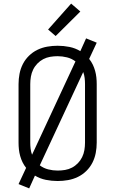

<svg xmlns="http://www.w3.org/2000/svg" viewBox="-20 -997 640 1066"><path d="M142 49 83 25 125 -65Q113 -80 105 -96.5Q97 -113 92 -131Q87 -149 85 -167.5Q83 -186 83 -205V-530Q83 -559 88.5 -587.5Q94 -616 107 -641.5Q120 -667 141 -687.5Q162 -708 188 -720.5Q214 -733 242.5 -738Q271 -743 300 -743Q333 -743 365.5 -736.5Q398 -730 426 -713L458 -784L517 -760L475 -670Q487 -655 495 -638.5Q503 -622 508 -604Q513 -586 515 -567.5Q517 -549 517 -530V-205Q517 -176 511.5 -147.5Q506 -119 493 -93.5Q480 -68 459 -47.5Q438 -27 412 -14.5Q386 -2 357.5 3Q329 8 300 8Q267 8 234.5 1.5Q202 -5 174 -22ZM158 -138 399 -656Q378 -672 352 -678.5Q326 -685 300 -685Q279 -685 258.5 -681.5Q238 -678 220 -668.5Q202 -659 187.5 -644Q173 -629 164 -610.5Q155 -592 151.5 -571.5Q148 -551 148 -530V-205Q148 -188 150 -171Q152 -154 158 -138ZM300 -50Q321 -50 341.5 -53.5Q362 -57 380 -66.5Q398 -76 412.5 -91Q427 -106 436 -124.5Q445 -143 448.5 -163.5Q452 -184 452 -205V-530Q452 -547 450 -564Q448 -581 442 -597L201 -79Q222 -63 248 -56.5Q274 -50 300 -50ZM289 -797 247 -833 375 -977 426 -933Z"/></svg>

Font: Iosevka Aile Light
Style: Regular
Weight: 300
Designer: Belleve Invis
Foundry: Belleve Invis
Version: Version 27.3.5; ttfautohint (v1.8.4)